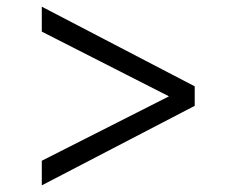

<svg xmlns="http://www.w3.org/2000/svg" viewBox="-20 -559 694 572"><path d="M104.5 -6.8V-80.1L483.4 -272L104.5 -464.8V-539.1L560.1 -301.8V-243.7Z"/></svg>

Font: Gelasio Medium
Style: Regular
Weight: 500
Designer: Eben Sorkin
Foundry: Eben Sorkin
Version: Version 1.008